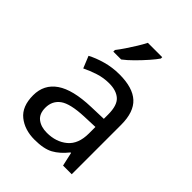

<svg xmlns="http://www.w3.org/2000/svg" viewBox="-220 -879 1002 1002"><g transform="rotate(45 280.5 -378.0)"><path d="M288 -545Q386 -545 433 -502Q480 -459 480 -365V0H416L399 -76H395Q360 -32 321.5 -11Q283 10 215 10Q142 10 94 -28.5Q46 -67 46 -149Q46 -229 109 -272.5Q172 -316 303 -320L394 -323V-355Q394 -422 365 -448Q336 -474 283 -474Q241 -474 203 -461.5Q165 -449 132 -433L105 -499Q140 -518 188 -531.5Q236 -545 288 -545ZM314 -259Q214 -255 175.5 -227Q137 -199 137 -148Q137 -103 164.5 -82Q192 -61 235 -61Q303 -61 348 -98.5Q393 -136 393 -214V-262ZM181 -606V-618Q196 -637 213.5 -663Q231 -689 248 -716.5Q265 -744 276 -766H382V-756Q370 -738 345 -709.5Q320 -681 291.5 -652.5Q263 -624 239 -606Z"/></g></svg>

Font: Noto Sans Coptic
Style: Regular
Weight: 400
Designer: Monotype Design Team, Denis Moyogo Jacquerye
Foundry: Monotype Imaging Inc.
Version: Version 2.002; ttfautohint (v1.8.4.7-5d5b)